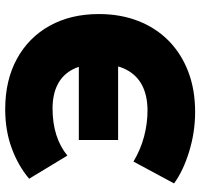

<svg xmlns="http://www.w3.org/2000/svg" viewBox="-36 -719 770 738"><g transform="rotate(-90 349.0 -350.0)"><path d="M288 15Q210 15 135.2 -8Q60.5 -31 13 -66L97 -222Q143 -194.5 193.2 -181.2Q243.5 -168 293 -168Q349 -168 389 -188.2Q429 -208.5 450.5 -250Q472 -291.5 472 -355Q472 -414.5 452 -454Q432 -493.5 393.8 -513.2Q355.5 -533 301 -533Q245 -533 199.5 -518.5Q154 -504 120 -476L31 -623Q80.5 -665 148.5 -690Q216.5 -715 298 -715Q409.5 -715 491.8 -670Q574 -625 619 -544Q664 -463 664 -355Q664 -271.5 637.2 -203.2Q610.5 -135 560.8 -86.2Q511 -37.5 442 -11.2Q373 15 288 15ZM180 -281V-432H527V-281Z"/></g></svg>

Font: Geologica Cursive Black
Style: Regular
Weight: 900
Designer: Sindre Bremnes, Frode Helland
Foundry: Monokrom Skriftforlag AS
Version: Version 1.010;gftools[0.9.28]